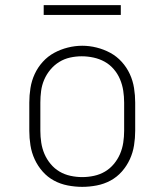

<svg xmlns="http://www.w3.org/2000/svg" viewBox="-20 -719 640 747"><path d="M300 8Q272 8 243.5 2.5Q215 -3 190 -16.5Q165 -30 146 -51.5Q127 -73 115 -99Q103 -125 98.5 -153.5Q94 -182 94 -210V-320Q94 -348 98.5 -376.5Q103 -405 115 -431Q127 -457 146.5 -478.5Q166 -500 191 -513.5Q216 -527 244 -534Q272 -541 300 -541Q328 -541 356 -534Q384 -527 409 -513.5Q434 -500 453.5 -478.5Q473 -457 485 -431Q497 -405 501.5 -376.5Q506 -348 506 -320V-210Q506 -182 501.5 -153.5Q497 -125 485 -99Q473 -73 454 -51.5Q435 -30 410 -16.5Q385 -3 356.5 2.5Q328 8 300 8ZM300 -30Q323 -30 346 -35Q369 -40 388.5 -51.5Q408 -63 423 -81Q438 -99 447 -120Q456 -141 459.5 -164Q463 -187 463 -210V-320Q463 -343 459.5 -366Q456 -389 447 -410.5Q438 -432 422.5 -450Q407 -468 387 -479Q367 -490 344 -495Q321 -500 298 -500Q275 -500 252.5 -495Q230 -490 210.5 -478Q191 -466 176 -448Q161 -430 152 -409Q143 -388 140 -365.5Q137 -343 137 -320V-210Q137 -187 140.5 -164Q144 -141 153 -120Q162 -99 177 -81Q192 -63 211.5 -51.5Q231 -40 254 -35Q277 -30 300 -30ZM450 -661H150V-699H450Z"/></svg>

Font: Iosevka Curly Slab XLtEx
Style: Regular
Weight: 200
Width: 7
Monospace: yes
Designer: Belleve Invis
Foundry: Belleve Invis
Version: Version 11.1.0; ttfautohint (v1.8.3)